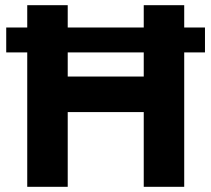

<svg xmlns="http://www.w3.org/2000/svg" viewBox="-20 -720 815 740"><path d="M85 -518H4V-614H85V-700H241V-614H534V-700H690V-614H770V-518H690V0H534V-288H241V0H85ZM534 -425V-518H241V-425Z"/></svg>

Font: Chess Sans
Style: Bold
Weight: 700
Designer: Wolf Bōese
Foundry: Wolf Bōese
Version: Version 7.223